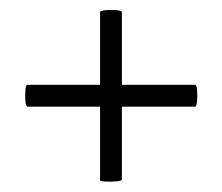

<svg xmlns="http://www.w3.org/2000/svg" viewBox="-20 -378 438 378"><path d="M34 -168Q31 -168 30 -179Q29 -190 30 -200.5Q31 -211 33 -211H364Q367 -211 368 -200.5Q369 -190 368 -179Q367 -168 364 -168ZM220 -25Q220 -22 209.5 -21Q199 -20 188 -20.5Q177 -21 177 -23V-354Q177 -357 188 -358Q199 -359 209.5 -358Q220 -357 220 -354Z"/></svg>

Font: Cormorant Medium
Style: Regular
Weight: 500
Designer: Christian Thalmann (Catharsis Fonts)
Foundry: Catharsis Fonts
Version: Version 4.000